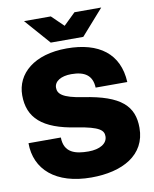

<svg xmlns="http://www.w3.org/2000/svg" viewBox="-100 -1000 871 1087"><g transform="rotate(-10 336.0 -457.0)"><path d="M337 12C515 12 653 -61 653 -218C653 -342 584 -412 369 -444C252 -462 227 -488 227 -523C227 -560 266 -584 325 -584C403 -584 445 -555 448 -485H630C622 -649 510 -732 325 -732C137 -732 31 -638 31 -514C31 -385 109 -311 302 -282C436 -261 455 -237 455 -204C455 -162 411 -136 346 -136C272 -136 206 -152 205 -241H19C19 -90 132 12 337 12ZM114 -926 242 -780H429L558 -926H404L336 -860L268 -926Z"/></g></svg>

Font: Aspekta 850
Style: Regular
Weight: 850
Designer: Ivo Dolenc
Version: Version 2.000